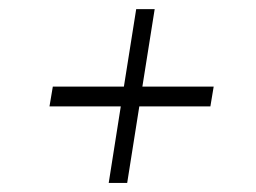

<svg xmlns="http://www.w3.org/2000/svg" viewBox="-20 -445 569 426"><path d="M89.8 -209 97.2 -252.9H254.9L282.2 -424.8H323.2L295.9 -252.9H454.1L446.8 -209H289.1L262.2 -39.1H221.2L248 -209Z"/></svg>

Font: Dihjauti S
Style: Italic
Weight: 400
Italic angle: -9°
Designer: T. Christopher White
Version: Version 3.0.0